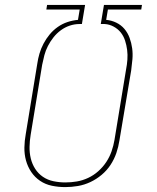

<svg xmlns="http://www.w3.org/2000/svg" viewBox="-20 -755 640 783"><path d="M246 8Q218 8 191.5 2.5Q165 -3 143.5 -17.5Q122 -32 107.5 -53.5Q93 -75 86 -100.5Q79 -126 79.5 -153.5Q80 -181 85 -208L132 -495Q135 -516 141 -536.5Q147 -557 157.5 -577Q168 -597 182.5 -614.5Q197 -632 215.5 -645Q234 -658 255 -665Q276 -672 298 -674L305 -716H169L172 -735H327L314 -657H304Q284 -657 264.5 -650.5Q245 -644 228 -631.5Q211 -619 198 -602.5Q185 -586 175.5 -567.5Q166 -549 161 -530Q156 -511 152 -491L105 -205Q101 -181 100.5 -156.5Q100 -132 105.5 -109Q111 -86 123.5 -66.5Q136 -47 155 -34Q174 -21 198 -16Q222 -11 246 -11Q270 -11 293.5 -15Q317 -19 339.5 -29.5Q362 -40 381 -57Q400 -74 413.5 -94.5Q427 -115 435 -138Q443 -161 447 -185L494 -471Q498 -491 499.5 -511.5Q501 -532 498.5 -551.5Q496 -571 490 -589.5Q484 -608 472.5 -622.5Q461 -637 443.5 -646.5Q426 -656 407 -657H391L404 -735H559L556 -716H420L413 -674Q435 -672 454.5 -662.5Q474 -653 487.5 -637Q501 -621 508.5 -600.5Q516 -580 519 -558Q522 -536 520 -513Q518 -490 515 -468L467 -182Q463 -156 454.5 -131Q446 -106 431 -83Q416 -60 394.5 -42Q373 -24 348.5 -12.5Q324 -1 298 3.5Q272 8 246 8Q246 8 246 8Q246 8 246 8Z"/></svg>

Font: Iosevka Slab ThExObl
Style: Regular
Weight: 100
Width: 7
Italic angle: -9°
Monospace: yes
Designer: Belleve Invis
Foundry: Belleve Invis
Version: Version 11.1.1; ttfautohint (v1.8.3)